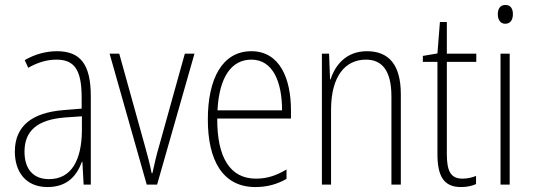

<svg xmlns="http://www.w3.org/2000/svg" viewBox="-20 -746 2158 776"><path d="M210 -539C165 -539 119 -526 80 -503L94 -472C136 -496 174 -505 208 -505C279 -505 310 -466 310 -353V-307L237 -301C111 -291 40 -238 40 -133C40 -54 82 10 172 10C254 10 291 -38 311 -92H313L318 0H347V-357C347 -486 305 -539 210 -539ZM240 -271 311 -276V-218C310 -101 270 -22 178 -22C115 -22 79 -62 79 -133C79 -219 133 -262 240 -271Z M573 0H615L766 -529H727L624 -159C612 -119 604 -82 596 -46H593C585 -86 575 -123 564 -162L462 -529H423Z M996 -539C878 -539 820 -427 820 -263C820 -98 880 10 1012 10C1061 10 1101 -2 1138 -23V-61C1094 -35 1058 -24 1014 -24C910 -24 857 -110 858 -267H1156V-300C1156 -428 1111 -539 996 -539ZM996 -505C1083 -505 1120 -415 1120 -300H859C866 -437 917 -505 996 -505Z M1463 -539C1380 -539 1335 -484 1316 -425H1314L1310 -529H1281V0H1318V-302C1318 -439 1376 -505 1459 -505C1524 -505 1562 -461 1562 -356V0H1600V-365C1600 -485 1551 -539 1463 -539Z M1849 -24C1800 -24 1786 -57 1786 -124V-496H1905V-529H1786V-657H1758L1748 -530L1689 -520V-496H1748V-124C1748 -36 1772 10 1843 10C1869 10 1888 5 1904 -2V-35C1890 -29 1870 -24 1849 -24Z M2023 -726C2000 -726 1992 -709 1992 -688C1992 -667 2002 -650 2022 -650C2043 -650 2053 -666 2053 -689C2053 -709 2045 -726 2023 -726ZM2040 -529H2003V0H2040Z"/></svg>

Font: Noto Sans Myanmar UI Condensed ExtraLight
Style: Regular
Weight: 200
Width: 3
Designer: Monotype Design Team
Foundry: Monotype Imaging Inc.
Version: Version 2.103